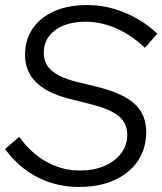

<svg xmlns="http://www.w3.org/2000/svg" viewBox="-21 -729 642 759"><path d="M291 10Q202 10 127 -28.5Q52 -67 -1 -140L55 -188Q101 -124 162.5 -89.5Q224 -55 295 -55Q350 -55 392 -73Q434 -91 458 -123Q482 -155 482 -196Q482 -241 449.5 -269Q417 -297 342 -316L247 -340Q162 -363 120 -405.5Q78 -448 78 -512Q78 -572 108.5 -616.5Q139 -661 194 -685Q249 -709 324 -709Q399 -709 471 -679.5Q543 -650 601 -596L552 -540Q499 -590 439.5 -616.5Q380 -643 318 -643Q242 -643 197 -609.5Q152 -576 152 -520Q152 -478 182 -451Q212 -424 276 -407L370 -384Q468 -359 512.5 -317Q557 -275 557 -207Q557 -142 524 -93Q491 -44 431.5 -17Q372 10 291 10Z"/></svg>

Font: Red Hat Display VF
Style: Italic
Weight: 300
Italic angle: -12°
Designer: Pentagram, MCKL
Foundry: Pentagram, MCKL
Version: Version 1.023